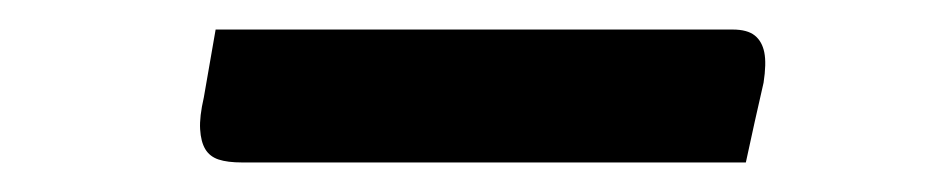

<svg xmlns="http://www.w3.org/2000/svg" viewBox="-20 -365 640 130"><path d="M126 -345H476Q486 -345 491 -341Q496 -337 497.5 -329.5Q499 -322 497 -309Q494 -296 491 -282.5Q488 -269 485 -255H144Q134 -255 128 -257Q122 -259 119 -264Q116 -269 115.5 -277.5Q115 -286 118 -299Q120 -311 122 -322Q124 -333 126 -345Z"/></svg>

Font: Rec Mono Semicasual
Style: Italic
Weight: 400
Italic angle: -10°
Version: Version 1.085; ttfautohint (v1.8.4.7-5d5b)